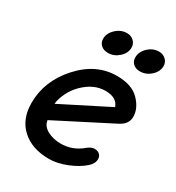

<svg xmlns="http://www.w3.org/2000/svg" viewBox="-169 -795 829 904"><g transform="rotate(30 246.0 -342.5)"><path d="M225 -565Q201 -565 186.5 -578Q172 -591 172 -612Q172 -642 198 -666.5Q224 -691 257 -691Q279 -691 294 -677Q309 -663 309 -642Q309 -612 283 -588.5Q257 -565 225 -565ZM398 -565Q375 -565 361 -578Q347 -591 347 -612Q347 -642 372.5 -666.5Q398 -691 431 -691Q453 -691 468 -677Q483 -663 483 -642Q483 -612 457 -588.5Q431 -565 398 -565ZM233 6Q141 6 86 -44Q31 -94 31 -182Q31 -301 117.5 -397Q204 -493 317 -493Q398 -493 438.5 -451.5Q479 -410 479 -364Q479 -325 438 -303L137 -149Q141 -118 173 -101Q205 -84 245 -84Q310 -84 360 -127Q380 -143 397 -143Q414 -143 424.5 -133.5Q435 -124 435 -109Q435 -84 412 -64Q380 -35 329 -14.5Q278 6 233 6ZM127 -232 382 -361Q367 -405 305 -405Q241 -405 186 -350Q160 -324 144.5 -291Q129 -258 127 -232Z"/></g></svg>

Font: Comic Neue
Style: Bold Italic
Weight: 700
Italic angle: -12°
Designer: Craig Rozynski
Foundry: Craig Rozynski
Version: Version 2.003